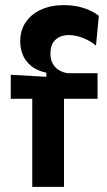

<svg xmlns="http://www.w3.org/2000/svg" viewBox="-20 -730 419 750"><path d="M106 0V-344H22V-438L161 -430V-446Q124 -454 101.5 -472.5Q79 -491 69 -516Q59 -541 59 -568Q59 -611 80 -642.5Q101 -674 139.5 -692Q178 -710 230 -710Q272 -710 307.5 -698.5Q343 -687 366 -668L355 -552Q332 -571 303.5 -582Q275 -593 248 -593Q217 -593 197 -575Q177 -557 177 -521Q177 -497 186.5 -480.5Q196 -464 212 -455Q228 -446 246 -444H361V-344H230V0Z"/></svg>

Font: Bricolage Grotesque 36pt SemiBold
Style: Regular
Weight: 600
Designer: Mathieu Triay
Foundry: Atelier Triay
Version: Version 1.001;gftools[0.9.33.dev8+g029e19f]